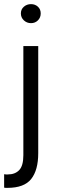

<svg xmlns="http://www.w3.org/2000/svg" viewBox="-38 -663 280 929"><path d="M-2 246Q-6 246 -10 246Q-14 246 -18 245V180Q-13 181 -9 181Q-5 181 0 181Q35 181 55 160Q75 139 75 88V-440H147V78Q147 160 113 203Q79 246 -2 246ZM112 -551Q92 -551 77.5 -564.5Q63 -578 63 -598Q63 -618 77.5 -630.5Q92 -643 112 -643Q132 -643 145.5 -630.5Q159 -618 159 -598Q159 -578 145.5 -564.5Q132 -551 112 -551Z"/></svg>

Font: Tilda Sans
Style: Regular
Weight: 400
Designer: ParaType Ltd
Foundry: ParaType Ltd
Version: Version 1.009